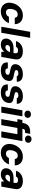

<svg xmlns="http://www.w3.org/2000/svg" viewBox="1971 -2766 806 4789"><g transform="rotate(90 2374.5 -371.0)"><path d="M267 12Q189 12 136 -23Q83 -58 60.5 -118.5Q38 -179 52 -255Q63 -318 91 -369.5Q119 -421 160 -459Q201 -497 252.5 -517.5Q304 -538 363 -538Q463 -538 521.5 -484.5Q580 -431 582 -336H423Q420 -370 398.5 -390Q377 -410 340 -410Q304 -410 276.5 -392Q249 -374 231.5 -341Q214 -308 206 -263Q200 -230 202 -202.5Q204 -175 214 -156Q224 -137 242.5 -126.5Q261 -116 288 -116Q313 -116 334 -124.5Q355 -133 371.5 -150Q388 -167 398 -190H558Q534 -129 491 -83.5Q448 -38 391 -13Q334 12 267 12Z M647 0 773 -720H923L797 0Z M1097 12Q1036 12 999.5 -9.5Q963 -31 949.5 -67Q936 -103 943 -146Q952 -192 981 -228Q1010 -264 1060.5 -284.5Q1111 -305 1184 -305H1303Q1309 -344 1307.5 -368.5Q1306 -393 1290 -405Q1274 -417 1236 -417Q1203 -417 1180 -404.5Q1157 -392 1147 -366H1003Q1018 -418 1053 -456.5Q1088 -495 1140.5 -516.5Q1193 -538 1258 -538Q1331 -538 1380 -515Q1429 -492 1449.5 -446.5Q1470 -401 1458 -335L1399 0H1274L1269 -74Q1254 -55 1236.5 -39Q1219 -23 1197 -11.5Q1175 0 1150 6Q1125 12 1097 12ZM1154 -102Q1175 -102 1194 -110.5Q1213 -119 1229.5 -134Q1246 -149 1258.5 -169.5Q1271 -190 1280 -215V-217H1186Q1162 -217 1144.5 -210Q1127 -203 1117.5 -190Q1108 -177 1104 -160Q1100 -132 1114 -117Q1128 -102 1154 -102Z M1742 12Q1662 12 1615 -11Q1568 -34 1549.5 -73.5Q1531 -113 1537 -163H1686Q1685 -146 1691.5 -131.5Q1698 -117 1715 -109Q1732 -101 1759 -101Q1783 -101 1801 -107.5Q1819 -114 1830 -126Q1841 -138 1844 -154Q1848 -175 1839 -187Q1830 -199 1809 -206.5Q1788 -214 1756 -217Q1710 -225 1674.5 -236.5Q1639 -248 1616.5 -266Q1594 -284 1585 -311Q1576 -338 1583 -378Q1592 -424 1623.5 -460Q1655 -496 1707 -517Q1759 -538 1828 -538Q1927 -538 1974 -496.5Q2021 -455 2019 -386H1879Q1877 -405 1858 -415Q1839 -425 1807 -425Q1772 -425 1751.5 -413Q1731 -401 1728 -380Q1726 -367 1732 -356Q1738 -345 1757.5 -336.5Q1777 -328 1814 -322Q1869 -313 1906.5 -302Q1944 -291 1966.5 -274Q1989 -257 1996 -230Q2003 -203 1995 -162Q1986 -108 1951.5 -69Q1917 -30 1863.5 -9Q1810 12 1742 12Z M2292 12Q2212 12 2165 -11Q2118 -34 2099.5 -73.5Q2081 -113 2087 -163H2236Q2235 -146 2241.5 -131.5Q2248 -117 2265 -109Q2282 -101 2309 -101Q2333 -101 2351 -107.5Q2369 -114 2380 -126Q2391 -138 2394 -154Q2398 -175 2389 -187Q2380 -199 2359 -206.5Q2338 -214 2306 -217Q2260 -225 2224.5 -236.5Q2189 -248 2166.5 -266Q2144 -284 2135 -311Q2126 -338 2133 -378Q2142 -424 2173.5 -460Q2205 -496 2257 -517Q2309 -538 2378 -538Q2477 -538 2524 -496.5Q2571 -455 2569 -386H2429Q2427 -405 2408 -415Q2389 -425 2357 -425Q2322 -425 2301.5 -413Q2281 -401 2278 -380Q2276 -367 2282 -356Q2288 -345 2307.5 -336.5Q2327 -328 2364 -322Q2419 -313 2456.5 -302Q2494 -291 2516.5 -274Q2539 -257 2546 -230Q2553 -203 2545 -162Q2536 -108 2501.5 -69Q2467 -30 2413.5 -9Q2360 12 2292 12Z M2638 0 2731 -526H2881L2788 0ZM2829 -577Q2789 -577 2763.5 -600Q2738 -623 2738 -658Q2739 -694 2764 -717Q2789 -740 2829 -740Q2869 -740 2895 -717Q2921 -694 2920 -658Q2920 -623 2895 -600Q2870 -577 2829 -577Z M2950 0 3021 -401H2950L2972 -526H3043L3046 -540Q3058 -606 3087.5 -645.5Q3117 -685 3161.5 -702.5Q3206 -720 3261 -720H3318L3296 -593H3262Q3231 -593 3216 -581Q3201 -569 3196 -541L3193 -526H3499L3406 0H3256L3326 -401H3171L3100 0ZM3450 -590Q3410 -590 3384.5 -613.5Q3359 -637 3359 -672Q3359 -707 3384.5 -730.5Q3410 -754 3450 -754Q3491 -754 3516 -730.5Q3541 -707 3541 -672Q3541 -637 3516 -613.5Q3491 -590 3450 -590Z M3790 12Q3712 12 3659 -23Q3606 -58 3583.5 -118.5Q3561 -179 3575 -255Q3586 -318 3614 -369.5Q3642 -421 3683 -459Q3724 -497 3775.5 -517.5Q3827 -538 3886 -538Q3986 -538 4044.5 -484.5Q4103 -431 4105 -336H3946Q3943 -370 3921.5 -390Q3900 -410 3863 -410Q3827 -410 3799.5 -392Q3772 -374 3754.5 -341Q3737 -308 3729 -263Q3723 -230 3725 -202.5Q3727 -175 3737 -156Q3747 -137 3765.5 -126.5Q3784 -116 3811 -116Q3836 -116 3857 -124.5Q3878 -133 3894.5 -150Q3911 -167 3921 -190H4081Q4057 -129 4014 -83.5Q3971 -38 3914 -13Q3857 12 3790 12Z M4332 12Q4271 12 4234.5 -9.5Q4198 -31 4184.5 -67Q4171 -103 4178 -146Q4187 -192 4216 -228Q4245 -264 4295.5 -284.5Q4346 -305 4419 -305H4538Q4544 -344 4542.5 -368.5Q4541 -393 4525 -405Q4509 -417 4471 -417Q4438 -417 4415 -404.5Q4392 -392 4382 -366H4238Q4253 -418 4288 -456.5Q4323 -495 4375.5 -516.5Q4428 -538 4493 -538Q4566 -538 4615 -515Q4664 -492 4684.5 -446.5Q4705 -401 4693 -335L4634 0H4509L4504 -74Q4489 -55 4471.5 -39Q4454 -23 4432 -11.5Q4410 0 4385 6Q4360 12 4332 12ZM4389 -102Q4410 -102 4429 -110.5Q4448 -119 4464.5 -134Q4481 -149 4493.5 -169.5Q4506 -190 4515 -215V-217H4421Q4397 -217 4379.5 -210Q4362 -203 4352.5 -190Q4343 -177 4339 -160Q4335 -132 4349 -117Q4363 -102 4389 -102Z"/></g></svg>

Font: DM Sans 9pt Black
Style: Italic
Weight: 900
Italic angle: -10°
Version: Version 4.004;gftools[0.9.30]